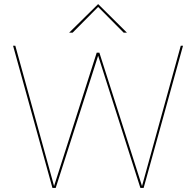

<svg xmlns="http://www.w3.org/2000/svg" viewBox="-20 -921 961 941"><path d="M44 -697H55L245 -9L454 -663H467L676 -9L866 -697H877L684 0H668L461 -648L253 0H237ZM461 -901 602 -761H586L461 -887L336 -761H319Z"/></svg>

Font: HK Grotesk Thin
Style: Regular
Weight: 100
Designer: Alfredo Marco Pradil
Foundry: Hanken Design Co.
Version: Version 3.001